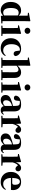

<svg xmlns="http://www.w3.org/2000/svg" viewBox="2268 -3134 883 5459"><g transform="rotate(90 2709.5 -404.5)"><path d="M420 -468Q387 -494 346 -494Q207 -494 207 -275Q207 -54 342 -54Q387 -54 420 -80ZM646 -31V0L432 12L424 -50Q357 17 269 17Q168 17 103 -58Q35 -137 35 -269Q35 -406 108 -487Q176 -563 283 -563Q368 -563 426 -495V-749L344 -757V-783L571 -826L585 -817L581 -657V-35Z M794 -685Q769 -708 769 -743Q769 -778 794 -802Q819 -825 855 -825Q892 -825 917 -802Q942 -779 942 -743Q942 -708 917 -685Q891 -662 855 -662Q819 -662 794 -685ZM1002 -31V0H710V-31L776 -37Q778 -155 778 -238V-318Q778 -394 775 -470L700 -478V-502L929 -562L943 -552L939 -392V-238Q939 -153 941 -37Z M1418 -526Q1398 -528 1390 -528Q1322 -528 1280 -465Q1236 -400 1236 -288Q1236 -178 1286 -115Q1334 -54 1416 -54Q1496 -54 1553 -125L1573 -112Q1502 17 1345 17Q1226 17 1149 -58Q1066 -137 1066 -272Q1066 -407 1155 -487Q1239 -563 1369 -563Q1452 -563 1510 -517Q1565 -473 1575 -404Q1560 -351 1509 -351Q1433 -351 1428 -449Z M2258 -31V0H1968V-31L2032 -37Q2034 -153 2034 -238V-382Q2034 -488 1961 -488Q1909 -488 1849 -434V-238Q1849 -154 1851 -36L1909 -31V0H1620V-31L1686 -37Q1688 -155 1688 -238V-750L1615 -757V-783L1836 -826L1850 -817L1847 -656V-462Q1932 -563 2033 -563Q2196 -563 2196 -368V-238Q2196 -152 2198 -36Z M2405 -685Q2380 -708 2380 -743Q2380 -778 2405 -802Q2430 -825 2466 -825Q2503 -825 2528 -802Q2553 -779 2553 -743Q2553 -708 2528 -685Q2502 -662 2466 -662Q2430 -662 2405 -685ZM2613 -31V0H2321V-31L2387 -37Q2389 -155 2389 -238V-318Q2389 -394 2386 -470L2311 -478V-502L2540 -562L2554 -552L2550 -392V-238Q2550 -153 2552 -37Z M2992 -305Q2954 -295 2937 -288Q2830 -244 2830 -139Q2830 -51 2905 -51Q2940 -51 2992 -97ZM2794 -510 2778 -504ZM3241 -61Q3206 17 3114 17Q3020 17 2996 -70Q2953 -23 2922 -6Q2883 17 2827 17Q2762 17 2722 -20Q2681 -57 2681 -119Q2681 -188 2727 -229Q2774 -271 2894 -306Q2913 -311 2940 -319L2966 -325L2992 -332V-393Q2992 -471 2971 -500Q2949 -528 2892 -528Q2870 -528 2850 -524L2843 -453Q2839 -358 2768 -358Q2711 -358 2699 -409Q2705 -481 2769 -521Q2835 -563 2949 -563Q3055 -563 3102 -514Q3148 -466 3148 -357V-88Q3148 -37 3179 -37Q3200 -37 3224 -75Z M3504 -409Q3525 -482 3572 -524Q3614 -563 3662 -563Q3746 -563 3759 -484Q3752 -403 3685 -403Q3641 -403 3596 -463L3587 -475Q3530 -422 3504 -321V-238Q3504 -158 3506 -40L3598 -31V0H3273V-31L3341 -38Q3343 -154 3343 -238V-321Q3343 -395 3340 -467L3265 -475V-499L3482 -562L3496 -552Z M4085 -305Q4047 -295 4030 -288Q3923 -244 3923 -139Q3923 -51 3998 -51Q4033 -51 4085 -97ZM3887 -510 3871 -504ZM4334 -61Q4299 17 4207 17Q4113 17 4089 -70Q4046 -23 4015 -6Q3976 17 3920 17Q3855 17 3815 -20Q3774 -57 3774 -119Q3774 -188 3820 -229Q3867 -271 3987 -306Q4006 -311 4033 -319L4059 -325L4085 -332V-393Q4085 -471 4064 -500Q4042 -528 3985 -528Q3963 -528 3943 -524L3936 -453Q3932 -358 3861 -358Q3804 -358 3792 -409Q3798 -481 3862 -521Q3928 -563 4042 -563Q4148 -563 4195 -514Q4241 -466 4241 -357V-88Q4241 -37 4272 -37Q4293 -37 4317 -75Z M4597 -409Q4618 -482 4665 -524Q4707 -563 4755 -563Q4839 -563 4852 -484Q4845 -403 4778 -403Q4734 -403 4689 -463L4680 -475Q4623 -422 4597 -321V-238Q4597 -158 4599 -40L4691 -31V0H4366V-31L4434 -38Q4436 -154 4436 -238V-321Q4436 -395 4433 -467L4358 -475V-499L4575 -562L4589 -552Z M5175 -310Q5209 -310 5222 -329Q5234 -347 5234 -395Q5234 -459 5208 -494Q5184 -528 5143 -528Q5045 -528 5039 -311ZM5378 -118Q5314 17 5155 17Q5028 17 4950 -59Q4868 -138 4868 -275Q4868 -409 4957 -490Q5039 -563 5154 -563Q5263 -563 5326 -497Q5385 -434 5385 -335Q5385 -297 5379 -274H5039Q5043 -163 5093 -106Q5138 -54 5213 -54Q5304 -54 5359 -130Z"/></g></svg>

Font: Source Han Serif SC Heavy
Style: Regular
Weight: 900
Designer: Ryoko NISHIZUKA  (kana & ideographs); Frank Grießhammer (Latin, Greek & Cyrillic); Wenlong ZHANG  (bopomofo); Sandoll Co
Foundry: Adobe Systems Incorporated
Version: Version 1.001 October 20, 2017